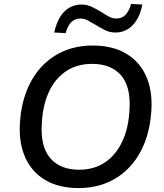

<svg xmlns="http://www.w3.org/2000/svg" viewBox="-20 -945 834 974"><path d="M378 9Q281 9 212.5 -30Q144 -69 109.5 -143Q75 -217 81 -320Q86 -407 113.5 -479.5Q141 -552 189 -604.5Q237 -657 303 -685.5Q369 -714 451 -714Q548 -714 616.5 -675Q685 -636 719.5 -562.5Q754 -489 748 -386Q743 -298 715.5 -225.5Q688 -153 640 -100.5Q592 -48 526 -19.5Q460 9 378 9ZM381 -84Q459 -84 514.5 -122.5Q570 -161 601.5 -230Q633 -299 637 -390Q644 -506 593.5 -563.5Q543 -621 447 -621Q370 -621 314 -583Q258 -545 227 -476.5Q196 -408 192 -316Q185 -200 235.5 -142Q286 -84 381 -84ZM313 -777 255 -780Q265 -826 284 -857.5Q303 -889 331 -905.5Q359 -922 393 -922Q422 -922 447.5 -909.5Q473 -897 496 -883Q515 -870 533 -860.5Q551 -851 570 -851Q599 -851 617 -870Q635 -889 645 -925L702 -922Q689 -854 653 -817Q617 -780 565 -780Q536 -780 511 -793Q486 -806 463 -820Q443 -832 425 -841.5Q407 -851 388 -851Q360 -851 341.5 -832.5Q323 -814 313 -777Z"/></svg>

Font: Nunito Sans 10pt SemiBold
Style: Italic
Weight: 600
Italic angle: -9°
Designer: Vernon Adams
Foundry: Vernon Adams
Version: Version 3.101;gftools[0.9.27]